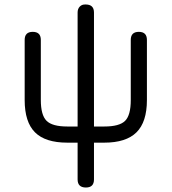

<svg xmlns="http://www.w3.org/2000/svg" viewBox="-20 -636 765 856"><path d="M90 -190V-458Q90 -494 126 -494Q162 -494 162 -458V-190Q162 -123 187.5 -97.5Q213 -72 280 -72H326V-580Q326 -597 336 -607Q346 -617 362 -616Q399 -616 399 -580V-72H445Q512 -72 537.5 -97Q563 -122 563 -190V-458Q563 -494 599 -494Q635 -494 635 -458V-190Q635 -92 588.5 -46Q542 0 445 0H399V164Q399 200 363 200Q326 200 326 164V0H280Q182 0 136 -46Q90 -92 90 -190Z"/></svg>

Font: Jura SemiBold
Style: Regular
Weight: 600
Designer: Daniel Johnson, Alexei Vanyashin
Foundry: Daniel Johnson
Version: Version 5.103